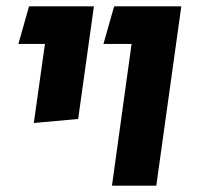

<svg xmlns="http://www.w3.org/2000/svg" viewBox="-20 -587 634 607"><path d="M86.9 -198.2 122.1 -448.2H38.1L71.8 -566.9H276.9L227.1 -210.9ZM334 0 396 -448.2H307.1L340.8 -566.9H553.2L474.1 0Z"/></svg>

Font: FiraGO SemiBold
Style: Italic
Weight: 600
Italic angle: -8°
Designer: bBox Type GmbH
Foundry: bBox Type GmbH
Version: Version 1.001;PS 001.001;hotconv 1.0.88;makeotf.lib2.5.64775